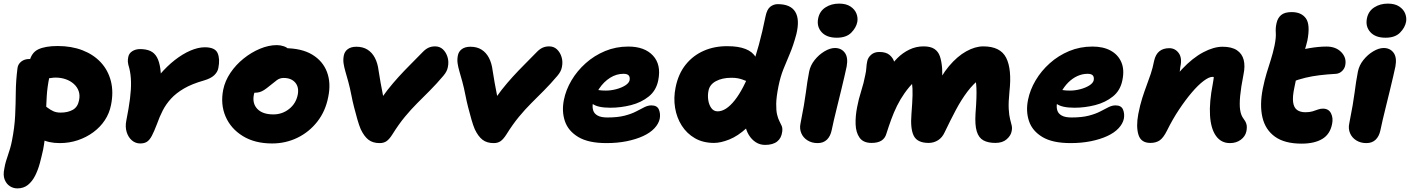

<svg xmlns="http://www.w3.org/2000/svg" viewBox="-42 -783 7813 1064"><path d="M289 10Q227 10 183 -13.5Q139 -37 118.5 -76Q98 -115 107 -161Q111 -180 129 -196Q147 -212 165 -212Q182 -212 195.5 -204Q209 -196 222.5 -185.5Q236 -175 253 -167Q270 -159 294 -159Q334 -159 361.5 -174.5Q389 -190 396 -227Q402 -255 394 -278Q386 -301 367 -318Q348 -335 322 -344Q296 -353 266 -353Q253 -353 239 -350.5Q225 -348 197 -348Q174 -348 155 -360Q136 -372 125.5 -392.5Q115 -413 120 -437Q131 -491 170 -509.5Q209 -528 278 -528Q354 -528 415 -504.5Q476 -481 516.5 -437.5Q557 -394 572.5 -333.5Q588 -273 573 -200Q564 -155 539 -117Q514 -79 475.5 -50.5Q437 -22 389.5 -6Q342 10 289 10ZM54 261Q32 261 13 249Q-6 237 -16 212.5Q-26 188 -18 151Q-14 127 -8.5 109.5Q-3 92 2.5 75.5Q8 59 13.5 41Q19 23 24 -2Q39 -78 42 -143.5Q45 -209 45.5 -272.5Q46 -336 55 -406Q58 -428 76 -442Q94 -456 120 -456Q152 -456 179.5 -442.5Q207 -429 222 -407Q237 -385 232 -358Q220 -301 217 -250Q214 -199 213 -151Q212 -103 209.5 -54.5Q207 -6 197 46Q189 83 179 120.5Q169 158 153 190Q137 222 113 241.5Q89 261 54 261Z M735 12Q709 12 689 -5Q669 -22 660 -51Q651 -80 658 -115Q672 -185 678.5 -237Q685 -289 684 -329.5Q683 -370 675 -403Q667 -429 666.5 -441.5Q666 -454 669 -468Q673 -488 691.5 -499.5Q710 -511 734 -511Q768 -511 791 -500.5Q814 -490 827.5 -466Q841 -442 846.5 -402Q852 -362 850 -303L771 -265Q803 -322 843 -369Q883 -416 926.5 -450Q970 -484 1013 -502.5Q1056 -521 1093 -521Q1150 -521 1164 -488.5Q1178 -456 1168 -406Q1164 -384 1145 -366Q1126 -348 1088 -337Q1021 -318 977.5 -292.5Q934 -267 906 -236.5Q878 -206 860 -171Q842 -136 828 -96Q812 -54 799.5 -30.5Q787 -7 772.5 2.5Q758 12 735 12Z M1466 12Q1370 12 1303.5 -29Q1237 -70 1208 -137.5Q1179 -205 1195 -286Q1205 -335 1235 -379.5Q1265 -424 1308 -458.5Q1351 -493 1399 -513Q1447 -533 1492 -533Q1512 -533 1531 -526.5Q1550 -520 1561.5 -506.5Q1573 -493 1569 -470Q1560 -430 1537 -399Q1514 -368 1460 -352Q1440 -347 1419.5 -332.5Q1399 -318 1384 -299Q1369 -280 1365 -259Q1355 -210 1384 -179.5Q1413 -149 1473 -149Q1522 -149 1560 -179Q1598 -209 1608 -258Q1616 -300 1594 -325.5Q1572 -351 1530 -351Q1509 -351 1492.5 -339Q1476 -327 1452 -307Q1435 -293 1422 -284.5Q1409 -276 1396.5 -272.5Q1384 -269 1368 -269Q1349 -269 1331.5 -289.5Q1314 -310 1323 -355Q1329 -386 1351.5 -415Q1374 -444 1405 -466.5Q1436 -489 1470 -502.5Q1504 -516 1534 -516Q1629 -516 1688 -480.5Q1747 -445 1770 -384Q1793 -323 1777 -246Q1762 -167 1716.5 -109Q1671 -51 1606 -19.5Q1541 12 1466 12Z M2062 10Q2024 10 2000 -8.5Q1976 -27 1957 -67Q1948 -88 1938.5 -121Q1929 -154 1920 -189.5Q1911 -225 1906 -252Q1897 -298 1888 -330.5Q1879 -363 1872 -387Q1865 -411 1862 -431.5Q1859 -452 1863 -474Q1867 -497 1885 -510.5Q1903 -524 1933 -524Q1969 -524 1994.5 -508Q2020 -492 2035.5 -462.5Q2051 -433 2056 -392Q2061 -360 2067 -325.5Q2073 -291 2080 -257Q2087 -223 2094 -190L2047 -200Q2076 -247 2106 -285Q2136 -323 2167 -357Q2198 -391 2231 -424Q2264 -457 2299 -493Q2316 -511 2332.5 -518.5Q2349 -526 2369 -526Q2395 -526 2412.5 -509.5Q2430 -493 2438 -467Q2446 -441 2440 -412Q2438 -400 2432 -388Q2426 -376 2415 -363Q2376 -317 2340.5 -281.5Q2305 -246 2270.5 -211.5Q2236 -177 2202 -136Q2168 -95 2133 -39Q2116 -12 2100.5 -1Q2085 10 2062 10Z M2694 10Q2656 10 2632 -8.5Q2608 -27 2589 -67Q2580 -88 2570.5 -121Q2561 -154 2552 -189.5Q2543 -225 2538 -252Q2529 -298 2520 -330.5Q2511 -363 2504 -387Q2497 -411 2494 -431.5Q2491 -452 2495 -474Q2499 -497 2517 -510.5Q2535 -524 2565 -524Q2601 -524 2626.5 -508Q2652 -492 2667.5 -462.5Q2683 -433 2688 -392Q2693 -360 2699 -325.5Q2705 -291 2712 -257Q2719 -223 2726 -190L2679 -200Q2708 -247 2738 -285Q2768 -323 2799 -357Q2830 -391 2863 -424Q2896 -457 2931 -493Q2948 -511 2964.5 -518.5Q2981 -526 3001 -526Q3027 -526 3044.5 -509.5Q3062 -493 3070 -467Q3078 -441 3072 -412Q3070 -400 3064 -388Q3058 -376 3047 -363Q3008 -317 2972.5 -281.5Q2937 -246 2902.5 -211.5Q2868 -177 2834 -136Q2800 -95 2765 -39Q2748 -12 2732.5 -1Q2717 10 2694 10Z M3319 10Q3219 10 3163 -23.5Q3107 -57 3088.5 -111.5Q3070 -166 3083 -230Q3094 -285 3125 -337.5Q3156 -390 3203.5 -432.5Q3251 -475 3311 -500Q3371 -525 3440 -525Q3530 -525 3576.5 -475Q3623 -425 3606 -339Q3595 -282 3553.5 -248.5Q3512 -215 3455 -200.5Q3398 -186 3340 -186Q3270 -186 3241 -208Q3212 -230 3217 -256Q3220 -271 3228.5 -278.5Q3237 -286 3253 -286Q3263 -286 3277.5 -283.5Q3292 -281 3316 -281Q3343 -281 3372 -288.5Q3401 -296 3422 -309Q3443 -322 3447 -338Q3450 -356 3442 -365Q3434 -374 3413 -374Q3374 -374 3339 -352Q3304 -330 3278.5 -292Q3253 -254 3243 -207Q3240 -188 3245.5 -170.5Q3251 -153 3270 -142.5Q3289 -132 3324 -132Q3381 -132 3419.5 -142Q3458 -152 3483.5 -165.5Q3509 -179 3529 -189Q3549 -199 3568 -199Q3600 -199 3609.5 -175.5Q3619 -152 3614 -125Q3608 -97 3584.5 -72Q3561 -47 3522 -29Q3483 -11 3431.5 -0.5Q3380 10 3319 10Z M3915 9Q3854 9 3809 -17Q3764 -43 3736 -87Q3708 -131 3699 -186Q3690 -241 3702 -299Q3717 -374 3758 -425Q3799 -476 3859 -502Q3919 -528 3991 -527Q4050 -527 4089.5 -511.5Q4129 -496 4146 -465.5Q4163 -435 4154 -389Q4148 -364 4135 -348.5Q4122 -333 4107 -333Q4096 -333 4088.5 -336Q4081 -339 4071.5 -342.5Q4062 -346 4047.5 -349Q4033 -352 4011 -352Q3960 -352 3925 -333Q3890 -314 3884 -279Q3879 -254 3883 -228Q3887 -202 3900 -184Q3913 -166 3935 -166Q3981 -166 4029.5 -227Q4078 -288 4122 -405Q4166 -522 4200 -691Q4208 -731 4226.5 -745.5Q4245 -760 4268 -760Q4339 -760 4365 -717.5Q4391 -675 4371 -593Q4354 -530 4335 -485.5Q4316 -441 4299.5 -400Q4283 -359 4272 -305Q4260 -245 4259.5 -207.5Q4259 -170 4264.5 -147.5Q4270 -125 4277.5 -111Q4285 -97 4290 -85Q4295 -73 4293 -55Q4289 -18 4265 1Q4241 20 4198 20Q4169 20 4146 5Q4123 -10 4107.5 -35.5Q4092 -61 4087 -94Q4082 -127 4089 -163L4181 -192Q4143 -117 4095 -73Q4047 -29 3999.5 -10Q3952 9 3915 9Z M4489 10Q4457 10 4433 -5Q4409 -20 4398.5 -45Q4388 -70 4394 -98Q4406 -158 4413 -199.5Q4420 -241 4424 -271.5Q4428 -302 4432 -329Q4436 -356 4442 -386Q4449 -421 4472.5 -450.5Q4496 -480 4527 -498.5Q4558 -517 4585 -517Q4620 -517 4639.5 -491Q4659 -465 4650 -415Q4646 -396 4638 -361Q4630 -326 4619.5 -283Q4609 -240 4598.5 -197.5Q4588 -155 4579.5 -119Q4571 -83 4567 -62Q4560 -28 4540.5 -9Q4521 10 4489 10ZM4595 -574Q4539 -574 4511 -605Q4483 -636 4492 -681Q4500 -721 4532.5 -742Q4565 -763 4608 -763Q4647 -763 4671 -747Q4695 -731 4704 -708Q4713 -685 4709 -662Q4703 -630 4675.5 -602Q4648 -574 4595 -574Z M4788 9Q4742 9 4721.5 -20Q4701 -49 4699.5 -94.5Q4698 -140 4708 -190Q4716 -233 4730.5 -278.5Q4745 -324 4753 -367Q4758 -388 4759 -407Q4760 -426 4764 -444Q4768 -464 4785.5 -479.5Q4803 -495 4831 -495Q4868 -495 4887.5 -478.5Q4907 -462 4913.5 -440Q4920 -418 4916 -401L4883 -398Q4902 -432 4931 -461Q4960 -490 4997 -508Q5034 -526 5076 -526Q5115 -526 5136.5 -511.5Q5158 -497 5167 -470Q5176 -443 5179 -403Q5181 -363 5178.5 -327.5Q5176 -292 5172 -269L5136 -280Q5171 -362 5217 -416.5Q5263 -471 5312.5 -498.5Q5362 -526 5407 -526Q5502 -526 5534 -462.5Q5566 -399 5552 -275Q5546 -215 5548 -179.5Q5550 -144 5555.5 -123Q5561 -102 5564.5 -87.5Q5568 -73 5564 -55Q5560 -32 5537 -11.5Q5514 9 5474 9Q5434 9 5408 -5Q5382 -19 5371 -54.5Q5360 -90 5364 -154Q5368 -206 5369 -239.5Q5370 -273 5369 -295Q5368 -317 5365.5 -333Q5363 -349 5358 -366L5392 -349Q5352 -319 5318.5 -274.5Q5285 -230 5255 -173.5Q5225 -117 5193 -50Q5180 -21 5156.5 -6Q5133 9 5104 9Q5042 9 5022 -30Q5002 -69 5009 -152Q5014 -215 5015 -255Q5016 -295 5012 -321.5Q5008 -348 4997 -369L5027 -334Q4995 -301 4971 -267Q4947 -233 4929 -196.5Q4911 -160 4897 -121.5Q4883 -83 4870 -42Q4863 -17 4843 -4Q4823 9 4788 9Z M5891 10Q5791 10 5735 -23.5Q5679 -57 5660.5 -111.5Q5642 -166 5655 -230Q5666 -285 5697 -337.5Q5728 -390 5775.5 -432.5Q5823 -475 5883 -500Q5943 -525 6012 -525Q6072 -525 6113 -502.5Q6154 -480 6172 -438.5Q6190 -397 6178 -339Q6167 -282 6125.5 -248.5Q6084 -215 6027 -200.5Q5970 -186 5912 -186Q5842 -186 5813 -208Q5784 -230 5789 -256Q5792 -271 5800.5 -278.5Q5809 -286 5825 -286Q5835 -286 5849.5 -283.5Q5864 -281 5888 -281Q5915 -281 5944 -288.5Q5973 -296 5994 -309Q6015 -322 6019 -338Q6022 -356 6014 -365Q6006 -374 5985 -374Q5956 -374 5928.5 -361.5Q5901 -349 5878 -326Q5855 -303 5838.5 -272.5Q5822 -242 5815 -207Q5812 -188 5817.5 -170.5Q5823 -153 5842 -142.5Q5861 -132 5896 -132Q5953 -132 5991.5 -142Q6030 -152 6055.5 -165.5Q6081 -179 6101 -189Q6121 -199 6140 -199Q6172 -199 6181.5 -175.5Q6191 -152 6186 -125Q6180 -97 6156.5 -72Q6133 -47 6094 -29Q6055 -11 6003.5 -0.5Q5952 10 5891 10Z M6774 10Q6725 10 6696.5 -30Q6668 -70 6663.5 -143.5Q6659 -217 6679 -319Q6682 -335 6683.5 -347Q6685 -359 6683.5 -368.5Q6682 -378 6676.5 -385.5Q6671 -393 6661 -399Q6687 -398 6705 -389.5Q6723 -381 6729.5 -363.5Q6736 -346 6727 -317Q6713 -340 6702 -348.5Q6691 -357 6677 -357Q6658 -357 6628 -334.5Q6598 -312 6563 -271Q6528 -230 6492 -176Q6456 -122 6425 -59Q6405 -19 6384.5 -5Q6364 9 6333 9Q6281 9 6267 -36Q6253 -81 6266 -151Q6276 -202 6288 -239.5Q6300 -277 6312 -309Q6324 -341 6335 -373.5Q6346 -406 6354 -447Q6362 -482 6383 -499Q6404 -516 6438 -516Q6470 -516 6490 -489Q6510 -462 6499 -412Q6497 -385 6490.5 -365.5Q6484 -346 6474.5 -324.5Q6465 -303 6453 -270.5Q6441 -238 6427 -186L6396 -242Q6449 -337 6508 -399.5Q6567 -462 6625.5 -493Q6684 -524 6733 -524Q6783 -524 6812 -505Q6841 -486 6850 -451.5Q6859 -417 6849 -370Q6835 -299 6830.5 -251Q6826 -203 6830.5 -173.5Q6835 -144 6848 -127Q6860 -112 6865 -96Q6870 -80 6865 -55Q6859 -27 6834 -8.5Q6809 10 6774 10Z M7171 13Q7077 13 7023.5 -25.5Q6970 -64 6954 -132.5Q6938 -201 6956 -292Q6966 -341 6977.5 -378.5Q6989 -416 7000.5 -452Q7012 -488 7021 -530Q7030 -574 7028 -601Q7026 -628 7032 -654Q7038 -683 7057.5 -699.5Q7077 -716 7116 -716Q7170 -716 7195 -681Q7220 -646 7203 -558Q7197 -533 7188.5 -505Q7180 -477 7169.5 -445.5Q7159 -414 7149 -377.5Q7139 -341 7131 -298Q7120 -247 7124 -217Q7128 -187 7145.5 -174Q7163 -161 7192 -161Q7216 -161 7232 -166Q7248 -171 7261.5 -176Q7275 -181 7289 -181Q7321 -181 7334 -155Q7347 -129 7340 -96Q7329 -39 7285.5 -13Q7242 13 7171 13ZM7112 -327Q7062 -308 7041 -329.5Q7020 -351 7028 -391Q7034 -423 7050 -449Q7066 -475 7116 -492Q7161 -507 7213.5 -516Q7266 -525 7309 -525Q7361 -525 7391 -494Q7421 -463 7413 -422Q7410 -404 7396 -390Q7382 -376 7363 -374Q7311 -371 7270 -366Q7229 -361 7191.5 -352Q7154 -343 7112 -327Z M7530 10Q7498 10 7474 -5Q7450 -20 7439.5 -45Q7429 -70 7435 -98Q7447 -158 7454 -199.5Q7461 -241 7465 -271.5Q7469 -302 7473 -329Q7477 -356 7483 -386Q7490 -421 7513.5 -450.5Q7537 -480 7568 -498.5Q7599 -517 7626 -517Q7661 -517 7680.5 -491Q7700 -465 7691 -415Q7687 -396 7679 -361Q7671 -326 7660.5 -283Q7650 -240 7639.5 -197.5Q7629 -155 7620.5 -119Q7612 -83 7608 -62Q7601 -28 7581.5 -9Q7562 10 7530 10ZM7636 -574Q7580 -574 7552 -605Q7524 -636 7533 -681Q7541 -721 7573.5 -742Q7606 -763 7649 -763Q7688 -763 7712 -747Q7736 -731 7745 -708Q7754 -685 7750 -662Q7744 -630 7716.5 -602Q7689 -574 7636 -574Z"/></svg>

Font: Shantell Sans ExtraBold
Style: Italic
Weight: 800
Italic angle: -11°
Designer: Stephen Nixon, Anya Danilova, Shantell Martin
Foundry: Arrow Type
Version: Version 1.011;[c5ecc13dd]